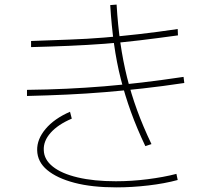

<svg xmlns="http://www.w3.org/2000/svg" viewBox="-20 -830 920 838"><path d="M614.4 -192.2Q577.8 -268.9 551.7 -341.1Q525.6 -413.3 507.2 -485.6Q488.9 -557.8 477.8 -637.2Q466.7 -716.7 461.1 -807.8L488.9 -810Q494.4 -718.9 505.6 -641.7Q516.7 -564.4 534.4 -492.8Q552.2 -421.1 578.3 -349.4Q604.4 -277.8 641.1 -201.1ZM142.2 -174.4Q141.1 -222.2 178.9 -267.2Q216.7 -312.2 285.6 -342.2L293.3 -312.2Q233.3 -286.7 201.1 -250.6Q168.9 -214.4 171.1 -174.4Q172.2 -133.3 210.6 -102.8Q248.9 -72.2 319.4 -55.6Q390 -38.9 485.6 -38.9Q554.4 -38.9 624.4 -47.8Q694.4 -56.7 750 -71.1L755.6 -44.4Q698.9 -28.9 627.8 -20.6Q556.7 -12.2 487.8 -12.2Q381.1 -12.2 305 -32.2Q228.9 -52.2 186.1 -87.8Q143.3 -123.3 142.2 -174.4ZM115.6 -651.1Q204.4 -654.4 282.8 -657.2Q361.1 -660 435 -666.1Q508.9 -672.2 587.2 -681.1Q665.6 -690 755.6 -703.3L756.7 -675.6Q667.8 -663.3 589.4 -653.9Q511.1 -644.4 435.6 -638.9Q360 -633.3 282.2 -630Q204.4 -626.7 115.6 -624.4ZM97.8 -437.8Q188.9 -438.9 271.7 -442.8Q354.4 -446.7 435 -453.3Q515.6 -460 600 -470Q684.4 -480 781.1 -494.4L784.4 -467.8Q687.8 -453.3 602.8 -443.9Q517.8 -434.4 437.2 -427.8Q356.7 -421.1 272.8 -417.2Q188.9 -413.3 97.8 -411.1Z"/></svg>

Font: Paperlogy 1 Thin
Style: Regular
Weight: 250
Designer: redesigned by Lee Juim, glyphs from Gmarket Sans & Montserrat
Foundry: PT&
Version: Version 1.001